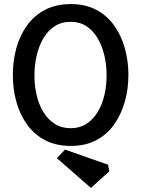

<svg xmlns="http://www.w3.org/2000/svg" viewBox="-20 -712 692 942"><path d="M327 4Q256 4 202.5 -23.5Q149 -51 113.5 -100Q78 -149 60.5 -211.5Q43 -274 43 -344Q43 -414 60.5 -477Q78 -540 113.5 -588.5Q149 -637 202.5 -664.5Q256 -692 327 -692Q398 -692 451 -664.5Q504 -637 539 -588.5Q574 -540 592 -477Q610 -414 610 -344Q610 -274 592 -211.5Q574 -149 539 -100Q504 -51 451 -23.5Q398 4 327 4ZM426 210 259 64 299 22 510 96 516 129ZM327 -83Q371 -83 404 -104.5Q437 -126 459 -162Q481 -198 492 -244.5Q503 -291 503 -342Q503 -393 492 -440Q481 -487 459 -524.5Q437 -562 404 -583.5Q371 -605 327 -605Q282 -605 248.5 -583.5Q215 -562 193 -524.5Q171 -487 160 -440Q149 -393 149 -342Q149 -291 160 -244.5Q171 -198 193 -162Q215 -126 248.5 -104.5Q282 -83 327 -83Z"/></svg>

Font: Kreon Light
Style: Regular
Weight: 400
Version: Version 2.002